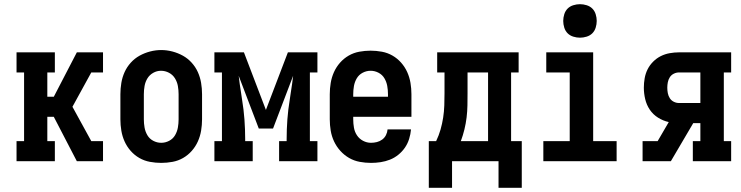

<svg xmlns="http://www.w3.org/2000/svg" viewBox="-20 -770 3540 917"><path d="M59 0V-96H95V-424H59V-520H242V-424H206V-308H237L347 -520H472V-424H416L326 -260L416 -96H472V0H347L237 -212H206V-96H242V0Z M750 8Q723 8 696 3Q669 -2 645.5 -15.5Q622 -29 604 -49.5Q586 -70 575 -94.5Q564 -119 559.5 -146Q555 -173 555 -200V-320Q555 -347 559.5 -374Q564 -401 575 -425.5Q586 -450 604.5 -470.5Q623 -491 646.5 -504Q670 -517 696.5 -524Q723 -531 750 -531Q777 -531 803.5 -524Q830 -517 853.5 -504Q877 -491 895.5 -470.5Q914 -450 925 -425.5Q936 -401 940.5 -374Q945 -347 945 -320V-200Q945 -173 940.5 -146Q936 -119 925 -94.5Q914 -70 896 -49.5Q878 -29 854.5 -15.5Q831 -2 804 3Q777 8 750 8ZM750 -88Q770 -88 788 -97.5Q806 -107 816 -124Q826 -141 829.5 -160.5Q833 -180 833 -200V-320Q833 -340 829.5 -359.5Q826 -379 815.5 -396Q805 -413 787 -422.5Q769 -432 749 -432Q729 -432 711.5 -422Q694 -412 684 -395.5Q674 -379 670.5 -359.5Q667 -340 667 -320V-200Q667 -180 670.5 -160.5Q674 -141 684 -124Q694 -107 712 -97.5Q730 -88 750 -88Z M1004 0V-96H1040V-424H1004V-520H1145L1250 -245L1355 -520H1496V-424H1460V-96H1496V0H1313V-96H1349V-104Q1349 -152 1352.5 -199.5Q1356 -247 1364 -295L1369 -329Q1372 -349 1375 -368.5Q1378 -388 1380 -408L1284 -156H1216L1120 -408Q1122 -388 1125 -368.5Q1128 -349 1131 -329L1136 -295Q1144 -247 1147.5 -199.5Q1151 -152 1151 -104V-96H1187V0Z M1752 8Q1725 8 1698 3Q1671 -2 1647.5 -15.5Q1624 -29 1605.5 -49.5Q1587 -70 1575.5 -94.5Q1564 -119 1559.5 -146Q1555 -173 1555 -200V-320Q1555 -347 1559.5 -374Q1564 -401 1575 -425.5Q1586 -450 1604 -470.5Q1622 -491 1645.5 -504.5Q1669 -518 1696 -523Q1723 -528 1750 -528Q1777 -528 1804 -523Q1831 -518 1854.5 -504.5Q1878 -491 1896 -470.5Q1914 -450 1925 -425.5Q1936 -401 1940.5 -374Q1945 -347 1945 -320V-212H1667V-200Q1667 -180 1670.5 -160Q1674 -140 1685 -123.5Q1696 -107 1714 -97.5Q1732 -88 1752 -88Q1766 -88 1780 -91.5Q1794 -95 1805.5 -103.5Q1817 -112 1823.5 -125Q1830 -138 1831 -152H1943Q1941 -129 1934 -106.5Q1927 -84 1914 -65Q1901 -46 1882.5 -31Q1864 -16 1842.5 -7.5Q1821 1 1798 4.5Q1775 8 1752 8ZM1667 -308H1833V-320Q1833 -340 1829.5 -359.5Q1826 -379 1816 -396Q1806 -413 1788 -422.5Q1770 -432 1750 -432Q1730 -432 1712 -422.5Q1694 -413 1684 -396Q1674 -379 1670.5 -359.5Q1667 -340 1667 -320Z M2028 127V-96H2063Q2076 -123 2084 -151Q2092 -179 2096.5 -208Q2101 -237 2102 -266.5Q2103 -296 2103 -325V-424H2068V-520H2457V-424H2421V-96H2472V127H2361V0H2139V127ZM2311 -96V-424H2213V-325Q2213 -296 2212.5 -267Q2212 -238 2208.5 -209Q2205 -180 2198 -151.5Q2191 -123 2181 -96Z M2575 0V-96H2701V-424H2589V-520H2813V-96H2925V0ZM2750 -590Q2734 -590 2718 -595Q2702 -600 2691 -611Q2680 -622 2675 -638Q2670 -654 2670 -670Q2670 -686 2675 -702Q2680 -718 2691 -729Q2702 -740 2718 -745Q2734 -750 2750 -750Q2766 -750 2782 -745Q2798 -740 2809 -729Q2820 -718 2825 -702Q2830 -686 2830 -670Q2830 -654 2825 -638Q2820 -622 2809 -611Q2798 -600 2782 -595Q2766 -590 2750 -590Z M3049 0V-96H3121L3174 -187Q3147 -193 3123 -208Q3099 -223 3083.5 -246Q3068 -269 3061.5 -296.5Q3055 -324 3055 -351Q3055 -374 3059 -396.5Q3063 -419 3073 -439Q3083 -459 3099.5 -475.5Q3116 -492 3136 -502Q3156 -512 3178.5 -516Q3201 -520 3223 -520H3472V-424H3437V-96H3472V0H3289V-96H3325V-182H3291L3184 0ZM3223 -278H3325V-424H3223Q3210 -424 3198 -418Q3186 -412 3179 -401Q3172 -390 3169.5 -377Q3167 -364 3167 -351Q3167 -338 3169.5 -325Q3172 -312 3179 -301Q3186 -290 3198 -284Q3210 -278 3223 -278Z"/></svg>

Font: Iosevka Gothic
Style: Bold
Weight: 700
Monospace: yes
Designer: Belleve Invis
Foundry: Belleve Invis
Version: Version 15.5.1; ttfautohint (v1.8.4)